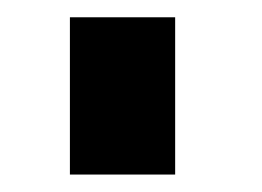

<svg xmlns="http://www.w3.org/2000/svg" viewBox="-20 -740 300 220"><path d="M180.7 -540H60.1V-720.2H180.7Z"/></svg>

Font: Vela Sans Bd
Style: Bold
Weight: 700
Designer: Principal design: Mikhail Sharanda - project Manrope.
Design modification: Ravid Balaliev
Foundry: Mikhail Sharanda
Version: Version 1.001